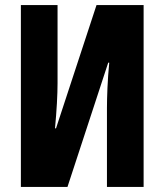

<svg xmlns="http://www.w3.org/2000/svg" viewBox="-20 -734 645 754"><path d="M62 0V-714H206V-407Q206 -374 203.5 -328.5Q201 -283 196 -230H200L359 -714H544V0H400V-310Q400 -342 402 -389Q404 -436 409 -488H405L245 0Z"/></svg>

Font: Noto Sans ExtraCondensed ExtraBold
Style: Regular
Weight: 800
Width: 2
Designer: Monotype Design Team
Foundry: Monotype Imaging Inc.
Version: Version 2.013; ttfautohint (v1.8.4.7-5d5b)